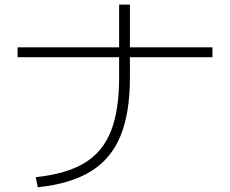

<svg xmlns="http://www.w3.org/2000/svg" viewBox="-20 -793 978 816"><path d="M486.3 -464.8V-549.8H54.7V-591.8H486.3V-773.4H532.2V-591.8H882.8V-549.8H532.2V-464.8Q532.2 -312.5 491.9 -214.8Q451.7 -117.2 365.7 -64.5Q279.8 -11.7 140.6 2.9L131.8 -40Q262.2 -53.7 339.1 -100.3Q416 -147 451.2 -235.1Q486.3 -323.2 486.3 -464.8Z"/></svg>

Font: Pretendard JP ExtraLight
Style: Regular
Weight: 200
Designer: Base glyphs from Inter by Rasmus Andersson; Hangeul glyphs from Noto Sans CJK(Source Han Sans) by Jang Soo-young and Kan
Foundry: Kil Hyung-jin
Version: Version 1.309